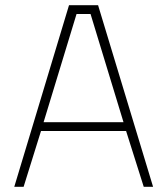

<svg xmlns="http://www.w3.org/2000/svg" viewBox="-20 -720 644 740"><path d="M35 0 246 -700H358L570 0H534L466 -215H138L71 0ZM275 -666 148 -249H456L329 -666Z"/></svg>

Font: TypoPRO Titillium Title
Style: Regular
Weight: 250
Designer: Campivisivi
Foundry: Accademia di Belle Arti di Urbino and students of MA course of Visual design
Version: 1.000